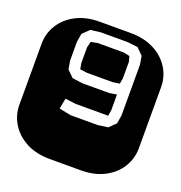

<svg xmlns="http://www.w3.org/2000/svg" viewBox="-124 -774 827 879"><g transform="rotate(20 289.0 -334.5)"><path d="M213.9 0Q147.9 0 99.6 -25.1Q51.3 -50.3 24.7 -92.8Q-2 -135.3 -2 -186V-482.9Q-2 -534.2 24.7 -576.4Q51.3 -618.7 99.6 -643.8Q147.9 -668.9 213.9 -668.9H364.3Q430.2 -668.9 478.8 -643.8Q527.3 -618.7 553.7 -576.4Q580.1 -534.2 580.1 -482.9V-186Q580.1 -135.3 553.7 -92.8Q527.3 -50.3 478.8 -25.1Q430.2 0 364.3 0ZM233.9 -221.2H366.2L416 -228L447.3 -258.8L454.1 -299.8V-546.9L447.3 -587.9L416 -619.1L366.2 -625H234.9L186 -619.1L153.8 -587.9L147 -546.9V-456.1L153.8 -415L185.1 -383.8L234.9 -377H366.2L401.9 -382.8V-305.2L397 -277.8H238.3L187 -284.2L177.2 -232.9ZM238.3 -429.2 204.1 -434.1 199.2 -462.9V-539.1L206.1 -567.9L238.3 -574.2H365.2L395 -567.9L401.9 -542V-460.9L397 -434.1L363.3 -429.2Z"/></g></svg>

Font: Monofett
Style: Regular
Weight: 400
Designer: Vernon Adams
Foundry: Vernon Adams
Version: Version 1.100; ttfautohint (v1.8.4.7-5d5b);gftools[0.9.28]